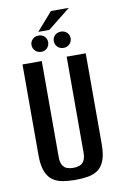

<svg xmlns="http://www.w3.org/2000/svg" viewBox="-93 -877 595 942"><g transform="rotate(-10 205.0 -406.5)"><path d="M205 12Q171 12 142 7Q113 2 92 -13Q71 -28 59 -58Q47 -88 47 -139V-591H143V-114Q143 -87 151.5 -72.5Q160 -58 174 -53Q188 -48 205 -48Q222 -48 236 -53Q250 -58 258.5 -72.5Q267 -87 267 -114V-591H362V-140Q362 -89 350.5 -58.5Q339 -28 318 -13Q297 2 268 7Q239 12 205 12ZM149 -636Q131 -636 119 -648Q107 -660 107 -677Q107 -694 119 -705.5Q131 -717 149 -717Q167 -717 178.5 -705.5Q190 -694 190 -677Q190 -660 178.5 -648Q167 -636 149 -636ZM260 -636Q242 -636 230 -648Q218 -660 218 -677Q218 -694 230 -705.5Q242 -717 260 -717Q278 -717 290 -705.5Q302 -694 302 -677Q302 -660 290 -648Q278 -636 260 -636ZM151 -735 230 -825H319L206 -735Z"/></g></svg>

Font: Alumni Sans SemiBold
Style: Regular
Weight: 600
Designer: Robert E. Leuschke
Foundry: Robert E. Leuschke
Version: Version 1.018